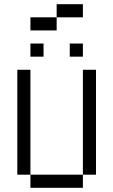

<svg xmlns="http://www.w3.org/2000/svg" viewBox="-20 -895 540 915"><path d="M375 -812.5H250V-875H375ZM62.5 -562.5H125V-62.5H62.5ZM125 -62.5H375V0H125ZM125 -687.5H187.5V-625H125ZM125 -812.5H250V-750H125ZM312.5 -687.5H375V-625H312.5ZM375 -562.5H437.5V-62.5H375Z"/></svg>

Font: ChillBitmapSE 16px
Style: Regular
Weight: 400
Designer: Designed by Warren2060
Foundry: ChillType
Version: Version 1.000